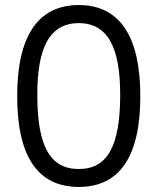

<svg xmlns="http://www.w3.org/2000/svg" viewBox="-20 -736 631 769"><path d="M295.4 12.7C460.4 12.7 542 -110.4 542 -351.1C542 -589.4 460 -715.8 295.4 -715.8C130.9 -715.8 48.8 -589.4 48.8 -351.1C48.8 -110.4 130.4 12.7 295.4 12.7ZM129.4 -351.1C128.4 -546.9 179.2 -642.6 295.4 -643.6C411.6 -642.6 462.4 -546.9 461.4 -351.1C460.4 -152.8 411.6 -59.1 295.4 -59.1C179.2 -59.1 130.4 -152.8 129.4 -351.1Z"/></svg>

Font: Faust Sans
Style: Regular
Weight: 400
Designer: Andreas Faust
Version: Version 1.003;Glyphs 3.1.2 (3151)